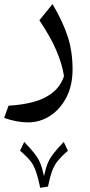

<svg xmlns="http://www.w3.org/2000/svg" viewBox="-20 -315 432 921"><path d="M210 580.1 172.9 585.9Q164.6 546.9 157 521.5Q149.4 496.1 139.6 478Q129.9 460 114.7 444.1Q99.6 428.2 76.2 407.7L96.2 365.7Q127.9 398.9 145.5 421.4Q163.1 443.8 173.1 467.8Q183.1 491.7 190.9 529.8Q199.2 492.2 209 468.3Q218.8 444.3 236.3 421.9Q253.9 399.4 285.6 365.7L305.7 407.7Q274.9 435.1 257.8 455.8Q240.7 476.6 230.5 504.2Q220.2 531.7 210 580.1ZM328.1 17.6Q328.1 94.7 298.6 151.9Q269 209 220.5 240.5Q171.9 272 115.2 272Q59.6 272 0 250.5L21 191.9Q85.4 188.5 139.2 174.3Q192.9 160.2 231.2 130.4Q269.5 100.6 287.1 50.3Q277.8 -8.8 250.2 -73.2Q222.7 -137.7 168.9 -217.8L231.9 -295.4Q280.8 -212.9 304.4 -141.1Q328.1 -69.3 328.1 17.6Z"/></svg>

Font: Pinar DS4-Regular
Style: Regular
Weight: 400
Designer: Amin Abedi
Version: Version 2.000